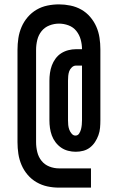

<svg xmlns="http://www.w3.org/2000/svg" viewBox="-20 -779 540 878"><path d="M250 79Q223 79 197 73.5Q171 68 147.5 54.5Q124 41 106.5 20.5Q89 0 78.5 -24.5Q68 -49 64 -75.5Q60 -102 60 -129V-551Q60 -578 64 -604.5Q68 -631 78.5 -655.5Q89 -680 106.5 -700.5Q124 -721 147 -734.5Q170 -748 196.5 -753.5Q223 -759 250 -759Q276 -759 302.5 -753.5Q329 -748 352 -735Q375 -722 392.5 -701.5Q410 -681 420.5 -657Q431 -633 435 -606.5Q439 -580 439 -554V-229Q439 -212 437.5 -194.5Q436 -177 430 -160.5Q424 -144 414.5 -129.5Q405 -115 391.5 -104.5Q378 -94 361 -89.5Q344 -85 326 -85Q309 -85 291.5 -89.5Q274 -94 259.5 -104Q245 -114 234 -128.5Q223 -143 217 -159.5Q211 -176 208.5 -193.5Q206 -211 206 -229V-410Q206 -428 208.5 -445.5Q211 -463 217 -479.5Q223 -496 234 -511Q245 -526 260 -535.5Q275 -545 292.5 -549.5Q310 -554 327 -554H355Q355 -576 349 -598Q343 -620 329 -637.5Q315 -655 293.5 -663Q272 -671 250 -671Q227 -671 205.5 -662.5Q184 -654 170 -636.5Q156 -619 150.5 -596.5Q145 -574 145 -551V-129Q145 -106 150.5 -83.5Q156 -61 170 -43.5Q184 -26 205.5 -17.5Q227 -9 250 -9H396V79ZM325 -159Q336 -159 342 -168.5Q348 -178 350.5 -188Q353 -198 354 -208.5Q355 -219 355 -229V-479H327Q317 -479 308.5 -471Q300 -463 296.5 -453Q293 -443 292 -432Q291 -421 291 -410V-229Q291 -218 292 -207.5Q293 -197 296.5 -187Q300 -177 307.5 -168Q315 -159 325 -159Z"/></svg>

Font: Iosevka SS18 Semibold
Style: Regular
Weight: 600
Monospace: yes
Designer: Belleve Invis
Foundry: Belleve Invis
Version: Version 25.1.1; ttfautohint (v1.8.4)